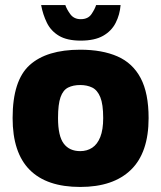

<svg xmlns="http://www.w3.org/2000/svg" viewBox="-20 -726 639 761"><path d="M298 15Q165 15 97.5 -53Q30 -121 30 -258Q30 -407 97.5 -468Q165 -529 298 -529Q385 -529 445.5 -502.5Q506 -476 537.5 -416.5Q569 -357 569 -258Q569 -121 499 -53Q429 15 298 15ZM298 -127Q325 -127 345.5 -140.5Q366 -154 377.5 -183Q389 -212 389 -258Q389 -313 377.5 -341Q366 -369 345.5 -379Q325 -389 298 -389Q270 -389 250 -379Q230 -369 220 -341Q210 -313 210 -258Q210 -187 232.5 -157Q255 -127 298 -127ZM300 -565Q246 -565 214 -584Q182 -603 166 -635.5Q150 -668 143 -706H239Q244 -690 258.5 -670Q273 -650 300 -650Q329 -650 342.5 -670Q356 -690 361 -706H458Q455 -668 438.5 -635.5Q422 -603 388.5 -584Q355 -565 300 -565Z"/></svg>

Font: Maven Pro Black
Style: Regular
Weight: 900
Designer: Joe Prince
Foundry: Joe Prince
Version: Version 2.103